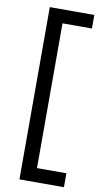

<svg xmlns="http://www.w3.org/2000/svg" viewBox="-98 -750 506 977"><g transform="rotate(10 155.0 -262.0)"><path d="M307 183H77V-707H307V-637H155V111H307Z"/></g></svg>

Font: Hind Madurai
Style: Regular
Weight: 400
Designer: Jyotish Sonowal
Foundry: Indian Type Foundry
Version: Version 0.702;PS 1.0;hotconv 1.0.81;makeotf.lib2.5.63406